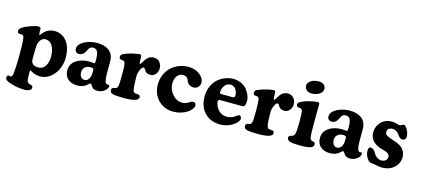

<svg xmlns="http://www.w3.org/2000/svg" viewBox="-65 -1241 4374 1991"><g transform="rotate(15 2121.5 -245.0)"><path d="M94.2 -111.8V-169.4Q94.2 -244.6 91.8 -282.7Q89.4 -320.8 84.2 -335.9Q79.1 -351.1 68.4 -353.5Q59.6 -355.5 49.3 -354.7Q39.1 -354 33.2 -355.5Q15.1 -359.4 15.1 -380.4Q15.1 -401.9 40 -418.5Q69.3 -440.4 126 -460Q182.6 -479.5 210.9 -479.5Q234.9 -479.5 234.9 -457Q234.9 -452.1 235.1 -440.9Q235.4 -429.7 235.4 -422.4Q235.4 -409.7 237.1 -403.1Q238.8 -396.5 242.7 -397Q244.1 -397 245.4 -397.7Q246.6 -398.4 248.5 -400.6Q250.5 -402.8 252 -404.8Q253.4 -406.7 256.6 -410.9Q259.8 -415 262.2 -418.5Q282.7 -445.3 314.7 -461.4Q346.7 -477.5 381.3 -477.5Q440.9 -477.5 483.4 -444.6Q525.9 -411.6 545.7 -358.2Q565.4 -304.7 565.4 -236.3Q565.4 -172.9 538.8 -114.7Q512.2 -56.6 464.4 -20Q416.5 16.6 360.8 16.6Q303.7 16.6 266.6 -7.3Q251 -17.1 246.6 -17.1Q240.7 -17.1 240.7 9.3Q240.7 81.1 246.6 96.7Q252.9 115.2 271.5 120.6Q277.8 123 293.9 128.4Q310.1 133.3 310.1 151.4Q310.1 169.9 290.3 180.9Q270.5 191.9 238.8 191.9Q173.3 191.9 118.2 176.3Q67.9 164.6 45.2 150.9Q22.5 137.2 22.5 118.2Q22.5 96.2 38.6 92.8Q43.9 91.8 52.5 94.2Q61 96.7 66.4 95.2Q81.5 91.8 85 61Q94.2 -18.6 94.2 -111.8ZM315.9 -67.9Q361.8 -67.9 388.7 -107.9Q415.5 -147.9 415.5 -212.4Q415.5 -280.8 388.9 -325.4Q362.3 -370.1 314.9 -370.1Q280.3 -370.1 259.3 -339.1Q238.3 -308.1 237.8 -256.3L236.3 -144Q235.4 -105 254.2 -86.4Q272.9 -67.9 315.9 -67.9Z M642.1 -357.4Q642.1 -386.2 662.1 -406.7Q689.5 -437 740.5 -454.6Q791.5 -472.2 842.3 -472.2Q879.4 -472.2 910.6 -463.9Q941.9 -455.6 966.8 -438.2Q991.7 -420.9 1005.9 -391.8Q1020 -362.8 1020 -323.7V-187Q1020 -85.9 1051.8 -83Q1055.7 -82.5 1061 -83.3Q1066.4 -84 1067.9 -84Q1077.1 -83 1077.1 -71.8Q1077.1 -42.5 1044.9 -17.6Q1012.7 7.3 969.7 7.3Q942.9 7.3 927.5 -1.5Q912.1 -10.3 897.9 -34.2Q891.1 -47.9 884.3 -47.9Q876.5 -47.9 856.9 -28.8Q817.4 7.8 753.4 7.8Q689.5 7.8 651.9 -26.1Q614.3 -60.1 614.3 -119.1Q614.3 -186 670.4 -225.3Q726.6 -264.6 810.5 -264.6Q821.8 -264.6 841.3 -262.9Q860.8 -261.2 864.3 -261.2Q870.6 -261.2 872.3 -264.6Q874 -268.1 874 -280.8V-304.7Q874 -361.3 860.6 -387.5Q847.2 -413.6 813 -413.6Q786.6 -413.6 771.5 -392.6Q768.6 -388.2 758.5 -368.4Q748.5 -348.6 742.2 -340.8Q718.8 -312.5 687.5 -312.5Q668 -312.5 655 -324.5Q642.1 -336.4 642.1 -357.4ZM874 -168V-187Q874 -195.3 872.6 -199Q871.1 -202.6 864.7 -205.6Q855 -210.9 840.3 -210.9Q802.7 -210.9 780.3 -190.7Q757.8 -170.4 757.8 -137.2Q757.8 -106.4 771.5 -86.9Q785.2 -67.4 811 -67.4Q837.9 -67.4 856 -92.3Q874 -117.2 874 -168Z M1174.8 -204.6V-242.7Q1174.8 -308.6 1170.4 -334Q1166 -359.4 1153.3 -364.3Q1145.5 -367.2 1133.5 -367.7Q1121.6 -368.2 1117.7 -370.1Q1104.5 -374 1104.5 -394Q1104.5 -409.7 1111.8 -417.5Q1119.1 -425.3 1138.7 -433.1Q1183.6 -452.6 1232.4 -462.9Q1281.2 -473.1 1300.3 -473.1Q1309.6 -473.1 1312.7 -467.5Q1315.9 -461.9 1316.9 -450.2Q1318.4 -431.2 1318.4 -402.8Q1318.4 -377 1327.6 -377Q1332.5 -377 1350.6 -408.7Q1368.7 -441.4 1391.8 -459.5Q1415 -477.5 1448.2 -477.5Q1488.8 -477.5 1512 -450Q1535.2 -422.4 1535.2 -382.8Q1535.2 -348.1 1513.2 -321.5Q1491.2 -294.9 1459.5 -294.9Q1439 -294.9 1424.6 -300.5Q1410.2 -306.2 1403.6 -314.2Q1397 -322.3 1392.3 -330.6Q1387.7 -338.9 1383.5 -344.5Q1379.4 -350.1 1374 -350.1Q1364.3 -350.1 1357.4 -343.3Q1343.3 -326.7 1333 -299.1Q1322.8 -271.5 1322.8 -245.1Q1322.8 -136.7 1333 -94.7Q1338.4 -73.7 1354 -69.8Q1359.4 -68.4 1374.5 -67.6Q1389.6 -66.9 1396 -64.9Q1411.1 -59.1 1411.1 -39.6Q1411.1 8.8 1255.4 8.8Q1173.3 8.8 1138.9 0.2Q1104.5 -8.3 1104.5 -35.6Q1104.5 -56.6 1117.2 -62Q1123 -65.4 1134 -67.1Q1145 -68.8 1149.9 -70.8Q1163.1 -74.7 1168.5 -94.2Q1174.8 -115.2 1174.8 -204.6Z M1817.9 -477.5Q1893.6 -477.5 1942.6 -439Q1991.7 -400.4 1991.7 -351.1Q1991.7 -327.6 1973.1 -306.2Q1954.6 -284.7 1925.8 -284.7Q1869.6 -284.7 1849.6 -333.5Q1845.7 -344.2 1842.8 -350.1Q1839.8 -356 1833 -364.5Q1826.2 -373 1814.7 -377Q1803.2 -380.9 1787.1 -380.9Q1751 -380.9 1726.3 -350.8Q1701.7 -320.8 1701.7 -269Q1701.7 -202.1 1746.8 -151.6Q1792 -101.1 1851.1 -101.1Q1870.1 -101.1 1887.5 -107.2Q1904.8 -113.3 1914.8 -120.4Q1924.8 -127.4 1937.5 -133.5Q1950.2 -139.6 1961.9 -139.6Q1975.6 -139.6 1983.6 -131.3Q1991.7 -123 1991.7 -106.4Q1991.7 -88.4 1975.8 -67.6Q1960 -46.9 1933.1 -29.1Q1906.2 -11.2 1866.5 0.7Q1826.7 12.7 1783.7 12.7Q1718.3 12.7 1666.5 -18.6Q1614.7 -49.8 1586.9 -102.1Q1559.1 -154.3 1559.1 -217.8Q1559.1 -276.9 1580.8 -326.4Q1602.5 -376 1638.7 -408.7Q1674.8 -441.4 1721.2 -459.5Q1767.6 -477.5 1817.9 -477.5Z M2307.1 -477.5Q2349.6 -477.5 2386.5 -460Q2423.3 -442.4 2447 -414.8Q2470.7 -387.2 2484.1 -354.2Q2497.6 -321.3 2497.6 -290Q2497.6 -264.6 2488.8 -241.7Q2485.4 -234.4 2478 -231.4Q2470.7 -228.5 2452.6 -228.5L2231 -229.5Q2216.3 -229.5 2210.2 -225.8Q2204.1 -222.2 2204.1 -213.4Q2204.1 -199.7 2208.5 -183.6Q2221.2 -138.7 2254.9 -109.4Q2288.6 -80.1 2335.9 -80.1Q2359.4 -80.1 2381.6 -87.9Q2403.8 -95.7 2416.7 -104.7Q2429.7 -113.8 2441.2 -121.6Q2452.6 -129.4 2458 -129.4Q2468.3 -129.4 2475.6 -120.4Q2482.9 -111.3 2482.9 -96.7Q2482.9 -82 2467.8 -63Q2452.6 -43.9 2428 -26.4Q2403.3 -8.8 2366.2 3.2Q2329.1 15.1 2290 15.1Q2185.5 15.1 2122.6 -50.3Q2059.6 -115.7 2059.6 -224.1Q2059.6 -281.7 2079.6 -329.8Q2099.6 -377.9 2133.5 -409.9Q2167.5 -441.9 2212.4 -459.7Q2257.3 -477.5 2307.1 -477.5ZM2342.3 -291.5Q2353.5 -291 2359.9 -298.1Q2366.2 -305.2 2366.2 -314.9Q2366.2 -354.5 2345.5 -383.3Q2324.7 -412.1 2289.1 -412.1Q2233.9 -412.1 2210 -346.7Q2203.1 -324.7 2203.1 -305.2Q2203.1 -296.9 2210.7 -294.7Q2218.3 -292.5 2235.8 -292.5Z M2613.8 -204.6V-242.7Q2613.8 -308.6 2609.4 -334Q2605 -359.4 2592.3 -364.3Q2584.5 -367.2 2572.5 -367.7Q2560.5 -368.2 2556.6 -370.1Q2543.5 -374 2543.5 -394Q2543.5 -409.7 2550.8 -417.5Q2558.1 -425.3 2577.6 -433.1Q2622.6 -452.6 2671.4 -462.9Q2720.2 -473.1 2739.3 -473.1Q2748.5 -473.1 2751.7 -467.5Q2754.9 -461.9 2755.9 -450.2Q2757.3 -431.2 2757.3 -402.8Q2757.3 -377 2766.6 -377Q2771.5 -377 2789.6 -408.7Q2807.6 -441.4 2830.8 -459.5Q2854 -477.5 2887.2 -477.5Q2927.7 -477.5 2950.9 -450Q2974.1 -422.4 2974.1 -382.8Q2974.1 -348.1 2952.1 -321.5Q2930.2 -294.9 2898.4 -294.9Q2877.9 -294.9 2863.5 -300.5Q2849.1 -306.2 2842.5 -314.2Q2835.9 -322.3 2831.3 -330.6Q2826.7 -338.9 2822.5 -344.5Q2818.4 -350.1 2813 -350.1Q2803.2 -350.1 2796.4 -343.3Q2782.2 -326.7 2772 -299.1Q2761.7 -271.5 2761.7 -245.1Q2761.7 -136.7 2772 -94.7Q2777.3 -73.7 2793 -69.8Q2798.3 -68.4 2813.5 -67.6Q2828.6 -66.9 2835 -64.9Q2850.1 -59.1 2850.1 -39.6Q2850.1 8.8 2694.3 8.8Q2612.3 8.8 2577.9 0.2Q2543.5 -8.3 2543.5 -35.6Q2543.5 -56.6 2556.2 -62Q2562 -65.4 2573 -67.1Q2584 -68.8 2588.9 -70.8Q2602.1 -74.7 2607.4 -94.2Q2613.8 -115.2 2613.8 -204.6Z M3047.4 -605.5Q3047.4 -629.4 3065.9 -647.5Q3084.5 -665.5 3110.4 -673.6Q3136.2 -681.6 3164.6 -681.6Q3198.7 -681.6 3219.2 -664.8Q3239.7 -647.9 3239.7 -620.6Q3239.7 -585.9 3204.8 -563.5Q3169.9 -541 3122.6 -541Q3090.8 -541 3069.1 -558.6Q3047.4 -576.2 3047.4 -605.5ZM3078.1 -205.6V-236.8Q3078.1 -302.2 3074.7 -328.4Q3071.3 -354.5 3059.1 -360.4Q3051.3 -363.8 3038.8 -365Q3026.4 -366.2 3022.9 -367.7Q3007.3 -374 3007.3 -390.6Q3007.3 -406.7 3017.3 -415.3Q3027.3 -423.8 3058.1 -437Q3088.4 -450.2 3136.7 -461.2Q3185.1 -472.2 3208.5 -472.2Q3220.2 -472.2 3224.4 -467.3Q3228.5 -462.4 3228.5 -450.2Q3228.5 -443.8 3227.8 -396.5Q3227.1 -349.1 3227.1 -266.1V-209.5Q3227.1 -116.7 3233.9 -91.3Q3237.8 -72.8 3252 -68.4Q3256.8 -66.4 3264.9 -64.9Q3272.9 -63.5 3277.3 -61.5Q3291 -53.2 3291 -36.6Q3291 -11.7 3257.3 -0.2Q3223.6 11.2 3148.9 11.2Q3073.7 11.2 3040 1.2Q3006.3 -8.8 3006.3 -33.7Q3006.3 -52.2 3018.6 -58.1Q3022.9 -60.5 3032.2 -62.5Q3041.5 -64.5 3045.4 -66.4Q3062.5 -72.3 3067.9 -87.9Q3078.1 -118.7 3078.1 -205.6Z M3354 -357.4Q3354 -386.2 3374 -406.7Q3401.4 -437 3452.4 -454.6Q3503.4 -472.2 3554.2 -472.2Q3591.3 -472.2 3622.6 -463.9Q3653.8 -455.6 3678.7 -438.2Q3703.6 -420.9 3717.8 -391.8Q3731.9 -362.8 3731.9 -323.7V-187Q3731.9 -85.9 3763.7 -83Q3767.6 -82.5 3772.9 -83.3Q3778.3 -84 3779.8 -84Q3789.1 -83 3789.1 -71.8Q3789.1 -42.5 3756.8 -17.6Q3724.6 7.3 3681.6 7.3Q3654.8 7.3 3639.4 -1.5Q3624 -10.3 3609.9 -34.2Q3603 -47.9 3596.2 -47.9Q3588.4 -47.9 3568.8 -28.8Q3529.3 7.8 3465.3 7.8Q3401.4 7.8 3363.8 -26.1Q3326.2 -60.1 3326.2 -119.1Q3326.2 -186 3382.3 -225.3Q3438.5 -264.6 3522.5 -264.6Q3533.7 -264.6 3553.2 -262.9Q3572.8 -261.2 3576.2 -261.2Q3582.5 -261.2 3584.2 -264.6Q3585.9 -268.1 3585.9 -280.8V-304.7Q3585.9 -361.3 3572.5 -387.5Q3559.1 -413.6 3524.9 -413.6Q3498.5 -413.6 3483.4 -392.6Q3480.5 -388.2 3470.5 -368.4Q3460.4 -348.6 3454.1 -340.8Q3430.7 -312.5 3399.4 -312.5Q3379.9 -312.5 3366.9 -324.5Q3354 -336.4 3354 -357.4ZM3585.9 -168V-187Q3585.9 -195.3 3584.5 -199Q3583 -202.6 3576.7 -205.6Q3566.9 -210.9 3552.2 -210.9Q3514.6 -210.9 3492.2 -190.7Q3469.7 -170.4 3469.7 -137.2Q3469.7 -106.4 3483.4 -86.9Q3497.1 -67.4 3522.9 -67.4Q3549.8 -67.4 3567.9 -92.3Q3585.9 -117.2 3585.9 -168Z M3908.7 -128.4Q3946.3 -57.6 4001.5 -57.6Q4030.8 -57.6 4047.1 -73.2Q4063.5 -88.9 4063.5 -108.9Q4063.5 -133.3 4045.4 -146.7Q4027.3 -160.2 3979 -171.9Q3919.4 -187 3882.1 -223.1Q3844.7 -259.3 3844.7 -319.3Q3844.7 -381.8 3889.2 -428.7Q3933.6 -475.6 4005.9 -475.6Q4029.3 -475.6 4057.4 -467.3Q4085.4 -459 4089.4 -459Q4097.2 -459 4110.6 -467Q4124 -475.1 4131.3 -475.1Q4151.9 -475.1 4172.4 -436.8Q4192.9 -398.4 4192.9 -368.7Q4192.9 -346.2 4182.9 -335Q4172.9 -323.7 4158.7 -323.7Q4135.3 -323.7 4119.6 -340.8Q4116.2 -344.7 4106.4 -358.2Q4096.7 -371.6 4091.8 -376.5Q4081.5 -388.7 4064.5 -396.5Q4047.4 -404.3 4029.3 -404.3Q4004.9 -404.3 3989.7 -391.1Q3974.6 -377.9 3974.6 -357.4Q3974.6 -333.5 3994.9 -320.6Q4015.1 -307.6 4077.1 -288.1Q4206.1 -250 4206.1 -146.5Q4206.1 -80.1 4155.8 -33.9Q4105.5 12.2 4027.3 12.2Q3999.5 12.2 3943.8 0.5Q3937.5 -0.5 3926.8 -1.7Q3916 -2.9 3910.4 -3.7Q3904.8 -4.4 3897.2 -7.1Q3889.6 -9.8 3883.8 -14.2Q3866.7 -25.4 3851.8 -55.9Q3836.9 -86.4 3836.9 -119.6Q3836.9 -137.2 3842.8 -147.9Q3848.6 -158.7 3859.9 -158.7Q3888.2 -158.7 3908.7 -128.4Z"/></g></svg>

Font: Cooper*
Style: Bold
Weight: 700
Designer: Owen Earl
Foundry: indestructible type*
Version: Version 0.001